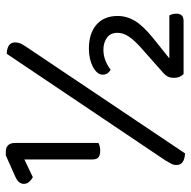

<svg xmlns="http://www.w3.org/2000/svg" viewBox="-18 -634 657 661"><g transform="rotate(-90 310.5 -303.5)"><path d="M92 -548 31 -519Q23 -523 15.5 -531Q8 -539 8 -550Q8 -568 32 -579L106 -612H118Q149 -612 149 -579V-293Q137 -287 122 -287Q108 -287 100 -292.5Q92 -298 92 -315ZM473 -326Q526 -326 556 -300Q586 -274 586 -227Q586 -196 569.5 -168Q553 -140 510 -105L440 -49H588Q594 -38 594 -24Q594 -14 588.5 -7Q583 0 568 0H386Q373 -13 373 -32Q373 -46 377.5 -54.5Q382 -63 389 -69L476 -146Q500 -167 514 -187Q528 -207 528 -227Q528 -252 511 -264Q494 -276 470 -276Q450 -276 432.5 -269Q415 -262 401 -251Q394 -255 389 -261.5Q384 -268 384 -279Q384 -289 391.5 -297.5Q399 -306 411.5 -312.5Q424 -319 440 -322.5Q456 -326 473 -326ZM456 -609Q495 -607 495 -580Q495 -570 491.5 -562Q488 -554 480 -542L113 5Q73 3 73 -24Q73 -34 77 -42Q81 -50 89 -63Z"/></g></svg>

Font: Baloo Bhai 2
Style: Regular
Weight: 400
Designer: Supriya Tembe, Noopur Datye and Ek Type
Foundry: Ek Type
Version: Version 1.640;PS 1.000;hotconv 16.6.51;makeotf.lib2.5.65220;